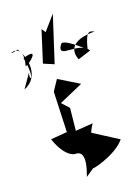

<svg xmlns="http://www.w3.org/2000/svg" viewBox="-204 -943 748 1065"><g transform="rotate(-15 170.0 -411.0)"><path d="M208 10C173 29 340 -21 393 -102L234 -185C210 -29 291 -98 350 -72L215 -124C236 -64 319 -110 211 -113C243 -42 214 -141 266 -228L165 -212L167 -343L125 -382L261 -456L138 -517L103 -453L115 -218L20 -202C89 -47 164 -101 123 -88C165 -96 191 -67 158 51ZM127 -806 85 -619 147 -599 210 -873 145 -784ZM-2 -592C-16 -538 27 -541 -11 -676C98 -721 11 -634 -11 -630C20 -797 -137 -690 -31 -731C15 -677 49 -556 -51 -507ZM283 -591C257 -641 265 -706 408 -717C385 -724 362 -743 345 -632C193 -745 214 -690 204 -686C177 -621 308 -687 357 -622Z"/></g></svg>

Font: Asimov Silicon
Style: Regular
Weight: 400
Designer: Google
Version: Version 2.000980; 2014